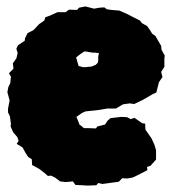

<svg xmlns="http://www.w3.org/2000/svg" viewBox="-20 -549 541 598"><path d="M253 29 236 28 215 27 207 16 185 18 167 16 153 5 139 -2 129 -1 119 -10 102 -23 80 -35 79 -53 68 -60 60 -72 50 -90 32 -101 38 -110 34 -122 21 -137 13 -155 14 -163 11 -186 5 -199V-211L10 -236L3 -262L6 -278L12 -290L14 -310L8 -321L22 -335L20 -352L31 -367L35 -384L31 -397L36 -408L57 -422L58 -430L66 -446L84 -455L102 -474L118 -485L121 -495L137 -501L159 -511H184L195 -519L220 -518L226 -525L246 -529L273 -522L289 -525L305 -526L313 -520L328 -518L352 -516L379 -504L392 -497L416 -485L422 -477L438 -468L446 -457L454 -444L464 -437L482 -406L483 -394L493 -376L492 -365V-341L482 -325L486 -309L475 -293L467 -261L456 -256L425 -238L398 -225L384 -227L363 -224L341 -211H314L297 -208L284 -206L246 -202L235 -197L218 -185L223 -173L228 -160L232 -158L241 -150H253L279 -149L283 -155L307 -161L315 -173L324 -181L358 -185L376 -184L387 -178L399 -182L423 -165L432 -164L433 -145L452 -118L461 -98L466 -81V-52L449 -33L438 -29L439 -19L412 -5L393 4L376 7L361 6L350 17L321 21L299 24L286 21L280 28ZM237 -340H249L255 -341H259L266 -342L273 -345L278 -347L285 -354L286 -361V-373L287 -378L288 -384H283L278 -385H270L262 -386L256 -387L252 -388L243 -389L231 -381L227 -378L217 -370L219 -364L221 -356L223 -350L225 -343L231 -342Z"/></svg>

Font: Winky Rough Black
Style: Regular
Weight: 900
Designer: Simon Atzbach
Foundry: typofactur
Version: Version 1.206; ttfautohint (v1.8.4.7-5d5b)